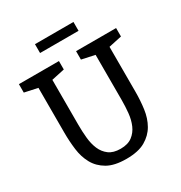

<svg xmlns="http://www.w3.org/2000/svg" viewBox="-204 -1028 1115 1184"><g transform="rotate(-30 354.0 -436.5)"><path d="M607 -640V-319Q607 -258 599 -199Q591 -140 564.5 -93.5Q538 -47 488 -18Q438 11 353 11Q268 11 218 -18Q168 -47 142 -94Q116 -141 108.5 -200.5Q101 -260 101 -321V-640L8 -660V-720H293V-660L200 -640V-319Q200 -272 204.5 -226Q209 -180 224.5 -143.5Q240 -107 270.5 -84Q301 -61 353 -61Q405 -61 436 -84.5Q467 -108 483 -145Q499 -182 503.5 -227.5Q508 -273 508 -317V-640L415 -660V-720H700V-660ZM217 -884H491V-821H217Z"/></g></svg>

Font: Hermeneus One
Style: Regular
Weight: 400
Designer: Rodrigo Fuenzalida, Pablo Impallari
Foundry: Pablo Impallari, Rodrigo Fuenzalida
Version: Version 1.002; ttfautohint (v0.93) -l 8 -r 50 -G 200 -x 14 -